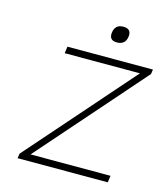

<svg xmlns="http://www.w3.org/2000/svg" viewBox="-99 -718 695 796"><g transform="rotate(15 248.5 -320.0)"><path d="M98 -29H441L437 0H50L53 -20L449 -471H126L130 -500H497L494 -480ZM333 -640Q369 -640 364 -605Q359 -570 323 -570Q288 -570 293 -605Q298 -640 333 -640Z"/></g></svg>

Font: Fivo Sans Thin
Style: Regular
Weight: 250
Foundry: Alexander Slobzheninov
Version: 1.0